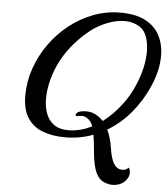

<svg xmlns="http://www.w3.org/2000/svg" viewBox="-63 -764 965 1101"><g transform="rotate(5 419.5 -214.0)"><path d="M586 273Q559 264 543.5 243Q528 222 520.5 196Q513 170 509 145Q504 108 501 73Q498 38 492 3Q416 32 331 32Q257 32 201 10.5Q145 -11 114 -59Q83 -107 83 -187Q83 -267 109.5 -343.5Q136 -420 183 -486Q230 -552 293.5 -602Q357 -652 431 -680Q505 -708 585 -708Q675 -708 731 -678Q787 -648 813 -596.5Q839 -545 839 -481Q839 -396 798 -303Q761 -218 702.5 -148Q644 -78 568 -33Q573 -23 577 -13.5Q581 -4 584 7Q595 42 599.5 75.5Q604 109 616 141Q624 161 638 175Q652 189 676 189Q695 189 711 173Q719 189 719 202Q719 224 704 243.5Q689 263 667 272Q646 280 625 280Q615 280 605 278Q595 276 586 273ZM422 -21Q437 -25 451.5 -31Q466 -37 481 -44Q471 -72 452.5 -85.5Q434 -99 416 -99Q410 -99 402 -97Q398 -96 395 -95.5Q392 -95 389 -95Q380 -95 380 -101Q380 -106 386.5 -113Q393 -120 402 -122Q412 -125 421.5 -126Q431 -127 440 -127Q470 -127 494.5 -114Q519 -101 538 -80Q594 -122 640.5 -182Q687 -242 714 -309Q756 -410 756 -499Q756 -513 754.5 -526Q753 -539 751 -551Q740 -612 702.5 -637Q665 -662 616 -662Q567 -662 515 -641.5Q463 -621 424 -591Q375 -553 332.5 -504Q290 -455 261 -400Q235 -351 219 -292.5Q203 -234 203 -179Q203 -133 217 -94.5Q231 -56 262.5 -33Q294 -10 346 -10Q363 -10 382 -12.5Q401 -15 422 -21Z"/></g></svg>

Font: Playball
Style: Regular
Weight: 400
Designer: Robert E. Leuschke
Foundry: Robert E. Leuschke
Version: Version 1.010